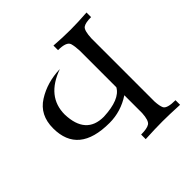

<svg xmlns="http://www.w3.org/2000/svg" viewBox="-177 -853 1013 1013"><g transform="rotate(-45 329.5 -346.5)"><path d="M610.4 0Q529.8 -3.9 482.9 -3.9Q428.2 -3.9 354 0V-34.2Q398.9 -34.2 417 -46.1Q435.1 -58.1 438 -110.8V-243.7Q364.7 -195.3 279.8 -195.3Q48.8 -195.3 48.8 -385.7Q48.8 -484.9 123.8 -532.2Q198.7 -579.6 295.4 -582Q143.6 -527.8 143.6 -394Q148.4 -239.7 281.2 -239.7Q406.2 -245.1 438 -303.2V-576.7Q436.5 -611.3 430.2 -632.3Q421.4 -659.2 358.9 -659.2V-693.4Q423.3 -688.5 482.9 -688.5Q535.2 -688.5 605.5 -693.4V-659.2Q562.5 -659.2 546.1 -647.2Q529.8 -635.3 527.3 -578.1V-106.9Q529.3 -72.3 537.1 -55.7Q547.4 -34.2 610.4 -34.2Z"/></g></svg>

Font: Almanac
Style: Regular
Weight: 400
Designer: Eden's Almanac
Version: Version 3.501;March 28, 2021;FontCreator 13.0.0.2683 64-bit